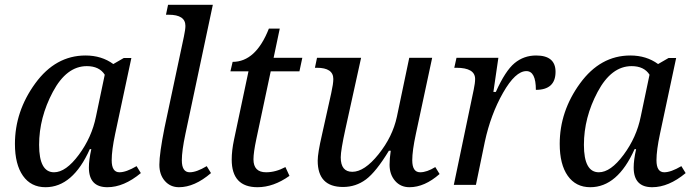

<svg xmlns="http://www.w3.org/2000/svg" viewBox="-20 -780 2917 810"><path d="M365.2 -150.9H358.9Q287.1 9.8 171.9 9.8Q110.8 9.8 76.9 -38.3Q43 -86.4 43 -172.9Q43 -310.5 128.7 -428.2Q214.4 -545.9 340.8 -545.9Q408.7 -545.9 458 -509.8L502 -535.2H534.2L465.8 -214.8Q451.2 -146 451.2 -104Q451.2 -53.2 483.9 -53.2Q512.2 -53.2 556.2 -79.1L574.2 -49.8Q502.4 9.8 433.1 9.8Q355 9.8 355 -73.2Q355 -105 365.2 -150.9ZM421.9 -464.8Q398.9 -501 346.2 -501Q260.7 -501 202.9 -392.3Q145 -283.7 145 -168.9Q145 -53.2 208 -53.2Q257.8 -53.2 312.5 -127Q367.2 -200.7 384.8 -288.1Z M680.2 -717.8 689 -759.8H877.9L762.2 -214.8Q747.1 -143.6 747.1 -104Q747.1 -53.2 780.3 -53.2Q809.1 -53.2 852.1 -79.1L870.1 -49.8Q800.8 9.8 734.9 9.8Q698.7 9.8 675.5 -16.6Q652.3 -43 652.3 -85Q652.3 -132.3 674.3 -242.2L755.9 -626Q762.2 -655.8 762.2 -670.9Q762.2 -717.8 691.9 -717.8Z M1184.1 -75.2 1201.2 -38.1Q1133.8 9.8 1066.4 9.8Q957.5 9.8 957.5 -106.9Q957.5 -144.5 967.3 -190.9L1028.3 -479H952.1L961.4 -519Q1059.1 -519 1114.3 -659.2H1160.2L1134.3 -536.1H1255.4L1243.2 -479H1122.1L1061.5 -193.8Q1049.3 -136.2 1049.3 -107.9Q1049.3 -53.2 1102.5 -53.2Q1143.1 -53.2 1184.1 -75.2Z M1317.4 -536.1H1503.4L1437.5 -236.8Q1417.5 -146 1417.5 -116.2Q1417.5 -55.2 1466.3 -55.2Q1517.6 -55.2 1576.9 -129.2Q1636.2 -203.1 1654.3 -287.1L1706.5 -536.1H1803.2L1734.4 -214.8Q1719.2 -144 1719.2 -104Q1719.2 -53.2 1752.4 -53.2Q1780.8 -53.2 1816.4 -75.2L1834.5 -45.9Q1771 9.8 1707.5 9.8Q1669.9 9.8 1646.7 -17.1Q1623.5 -43.9 1623.5 -85Q1623.5 -110.8 1628.4 -144H1620.6Q1566.4 -54.7 1523.7 -22.9Q1481 8.8 1427.2 8.8Q1320.3 8.8 1320.3 -102.1Q1320.3 -133.8 1338.4 -211.9L1377.4 -387.2Q1386.2 -426.8 1386.2 -446.8Q1386.2 -494.1 1316.4 -494.1H1308.6Z M2240.7 -400.9Q2240.7 -480 2200.7 -480Q2154.3 -480 2102.3 -388.7Q2050.3 -297.4 2025.4 -182.1L1987.8 0H1894.5L1978.5 -401.9Q1984.4 -429.7 1984.4 -446.8Q1984.4 -494.1 1904.8 -494.1H1896.5L1905.8 -536.1H2082.5L2061.5 -392.1H2071.8Q2111.8 -481.4 2150.9 -513.7Q2189.9 -545.9 2241.7 -545.9Q2323.7 -545.9 2323.7 -477.1Q2323.7 -400.9 2240.7 -400.9Z M2663.6 -150.9H2657.2Q2585.4 9.8 2470.2 9.8Q2409.2 9.8 2375.2 -38.3Q2341.3 -86.4 2341.3 -172.9Q2341.3 -310.5 2427 -428.2Q2512.7 -545.9 2639.2 -545.9Q2707 -545.9 2756.3 -509.8L2800.3 -535.2H2832.5L2764.2 -214.8Q2749.5 -146 2749.5 -104Q2749.5 -53.2 2782.2 -53.2Q2810.5 -53.2 2854.5 -79.1L2872.6 -49.8Q2800.8 9.8 2731.4 9.8Q2653.3 9.8 2653.3 -73.2Q2653.3 -105 2663.6 -150.9ZM2720.2 -464.8Q2697.3 -501 2644.5 -501Q2559.1 -501 2501.2 -392.3Q2443.4 -283.7 2443.4 -168.9Q2443.4 -53.2 2506.3 -53.2Q2556.2 -53.2 2610.8 -127Q2665.5 -200.7 2683.1 -288.1Z"/></svg>

Font: Droid Serif
Style: Italic
Weight: 400
Italic angle: -12°
Designer: Monotype Design team
Foundry: Monotype Imaging Inc.
Version: Version 1.03